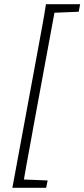

<svg xmlns="http://www.w3.org/2000/svg" viewBox="-20 -736 402 915"><path d="M39 159 142 -398Q152 -451 161.5 -504Q171 -557 181 -610Q191 -663 199 -716H247L144 -158Q135 -106 125 -53Q115 0 105.5 53Q96 106 87 159ZM65 159 72 119H84L207 124L200 159ZM219 -675 227 -716H362L355 -680L231 -675Z"/></svg>

Font: Source Serif 4 Light
Style: Italic
Weight: 300
Italic angle: -12°
Designer: Frank Grießhammer
Foundry: Adobe Systems Incorporated
Version: Version 4.004;hotconv 1.0.116;makeotfexe 2.5.65601